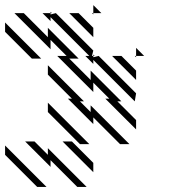

<svg xmlns="http://www.w3.org/2000/svg" viewBox="-25 -723 712 748"><path d="M338.5 -52.1 218.8 -171.9H255.2L338.5 -88.5ZM171.9 -72.9 72.9 -171.9H109.4L161.5 -119.8V-145.8L312.5 5.2H276L171.9 -99ZM119.8 5.2 -5.2 -119.8V-156.2L156.2 5.2ZM505.2 -218.8 385.4 -338.5H401L338.5 -401V-364.6L197.9 -505.2H234.4L171.9 -567.7V-531.2L31.2 -671.9H67.7L161.5 -578.1V-614.6L281.2 -494.8H244.8L328.1 -411.5V-447.9L447.9 -328.1H432.3L505.2 -255.2ZM338.5 -239.6 239.6 -338.5H255.2L161.5 -432.3V-468.8L302.1 -328.1H286.5L328.1 -286.5V-312.5L479.2 -161.5H442.7L338.5 -265.6ZM286.5 -161.5 161.5 -286.5V-322.9L322.9 -161.5ZM505.2 -500 500 -505.2H505.2ZM505.2 -411.5 411.5 -505.2H447.9L505.2 -447.9ZM338.5 -474 307.3 -505.2H322.9L171.9 -656.2V-640.6L140.6 -671.9H171.9V-666.7L192.7 -671.9L338.5 -526L333.3 -505.2H338.5V-500L359.4 -505.2L505.2 -359.4L500 -328.1L338.5 -489.6ZM338.5 -666.7 333.3 -671.9H338.5ZM338.5 -578.1 244.8 -671.9H281.2L338.5 -614.6ZM99 -494.8 -5.2 -599V-635.4L135.4 -494.8ZM505.2 -505.2H536.5L505.2 -536.5ZM338.5 -505.2H343.8L338.5 -510.4ZM338.5 -671.9H369.8L338.5 -703.1ZM171.9 -671.9H177.1L171.9 -677.1Z"/></svg>

Font: 0xA000-Monochrome
Style: Monochrome
Weight: 400
Version: Version 0.1